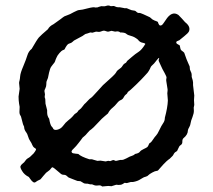

<svg xmlns="http://www.w3.org/2000/svg" viewBox="-20 -656 769 692"><path d="M584 -334 579.1 -365.2V-369.6Q579.1 -372.1 580.1 -375.5Q581.1 -378.9 573.2 -393.1Q564.9 -407.2 559.1 -420.9Q553.2 -434.6 551.8 -437Q551.8 -440.4 553.7 -446.3Q554.2 -447.8 551.8 -446.8Q545.9 -440.9 540.5 -433.6Q535.2 -426.3 529.8 -421.9Q523.9 -417 522.5 -412.6Q521 -408.2 516.6 -400.9Q512.2 -393.6 508.8 -390.6Q505.9 -387.7 499 -379.9Q492.2 -372.1 469.7 -350.1Q446.8 -328.1 444.3 -327.1Q441.9 -326.2 440.4 -323.7Q439 -321.3 438 -319.3Q437 -317.4 433.1 -314.9Q429.2 -312 425.8 -305.2Q422.4 -298.3 415.5 -295.4Q408.7 -293 401.4 -283.7Q394 -274.4 386.2 -268.1Q375 -259.3 369.1 -247.1Q365.2 -243.2 356.9 -236.8Q348.6 -230.5 333.5 -213.9Q313.5 -192.4 309.1 -189.9Q304.2 -187.5 295.9 -177.7Q288.1 -168 282.7 -164.1Q277.3 -160.2 275.4 -156.7Q272.9 -152.8 272 -151.9Q271 -151.4 263.2 -140.6Q253.9 -128.4 246.6 -121.6Q239.3 -115.2 237.8 -110.8Q237.8 -103 248 -103Q250 -102.1 253.4 -102.1L262.2 -101.1Q271.5 -91.8 301.8 -82H309.6Q313 -82 314 -81.1L331.1 -76.2L341.8 -77.1L360.8 -74.2L369.1 -76.2H371.6L377 -75.2Q388.2 -80.6 391.6 -78.6Q394.5 -76.2 397.5 -76.2Q400.4 -76.2 406.7 -78.1Q413.1 -80.1 418.5 -79.6Q423.8 -79.1 435.1 -85Q445.3 -90.8 448.2 -91.8Q451.2 -92.8 454.1 -93.8Q457 -94.7 460 -96.2Q462.9 -97.2 466.8 -101.1Q480 -103.5 483.9 -108.9Q487.8 -114.3 497.6 -118.7Q506.8 -123 510.3 -125.5Q513.7 -127.9 518.1 -139.2Q522.9 -141.6 526.4 -146L532.7 -154.8Q537.6 -162.6 542.5 -167.5Q547.4 -172.4 554.2 -187Q562 -203.6 567.9 -211.9Q574.2 -220.2 574.2 -231.9Q584 -268.1 585 -293.9L583 -319.8L584 -329.6ZM323.2 -628.9Q333 -628.9 335 -630.9L345.2 -633.8Q347.2 -633.8 352.1 -633.3Q357.9 -632.8 364.7 -635.3Q371.6 -637.7 378.9 -633.8H382.8Q383.8 -633.8 386.7 -634.3Q389.6 -634.8 390.6 -634.3Q392.1 -633.8 393.6 -633.3Q395 -632.8 397 -631.8Q400.9 -629.9 405.3 -629.9H411.1L426.8 -627Q427.7 -626 430.7 -626.5Q433.6 -627 436.5 -626.5Q439 -626 444.8 -623Q455.1 -618.2 460.9 -618.2Q466.8 -618.2 470.7 -614.3Q476.6 -608.4 481 -609.4Q485.4 -609.9 497.1 -604.5Q508.8 -598.6 515.1 -596.2Q521 -594.2 524.9 -589.8Q528.8 -585.4 537.1 -582Q545.9 -579.1 548.8 -577.1Q548.8 -576.2 551.3 -570.3Q553.7 -564.5 557.6 -564Q561.5 -564 564.5 -566.4Q566.9 -568.8 569.3 -572.3Q574.2 -579.1 576.7 -583Q599.1 -618.7 623 -602.1Q627.9 -597.7 635.7 -588.9Q643.6 -580.1 647 -576.2Q668 -560.1 661.1 -543Q657.7 -536.1 644 -525.4Q629.9 -514.2 628.4 -512.7Q627 -510.7 623.5 -509.8Q620.1 -508.8 617.7 -507.3Q615.2 -505.9 615.2 -502.9Q615.2 -500 618.2 -498Q621.1 -496.1 624 -494.6Q627 -493.2 627.9 -492.2Q628.9 -489.3 629.9 -482.4Q630.9 -475.6 636.7 -472.2Q642.1 -468.3 644 -465.8Q653.3 -438.5 658.2 -428.7Q663.1 -418.9 663.6 -416.5Q664.1 -414.1 664.1 -410.6Q664.1 -407.2 664.6 -405.3Q665 -403.3 667 -399.4Q670.9 -392.6 670.9 -386.2V-378.9Q675.8 -364.3 675.8 -358.9V-349.1L680.2 -312L679.2 -294.9L680.2 -277.8L678.2 -268.1Q678.2 -267.1 678.7 -257.8Q679.2 -248.5 673.8 -234.4Q668 -220.2 667 -212.4Q666 -204.6 662.6 -198.7Q657.2 -189.5 657.2 -186Q657.2 -170.9 641.6 -158.2Q637.2 -154.8 637.2 -146.5Q637.7 -138.2 632.8 -134.3Q627.9 -130.9 626.5 -128.9Q625 -127 622.6 -121.1Q620.1 -115.2 618.2 -111.8Q609.9 -107.4 606.9 -102.1Q604 -96.2 602.1 -94.2L591.8 -84Q590.8 -83 586.4 -80.1Q582 -77.1 568.4 -63Q555.2 -48.8 553.2 -45.9Q549.3 -40 544.4 -40Q539.6 -40 528.8 -34.2Q518.1 -28.3 515.1 -24.9Q512.2 -21 504.9 -19Q497.6 -17.6 486.8 -10.3Q476.1 -2.9 459 0H451.2L437 3.9L429.2 2.9Q426.8 3.9 422.9 6.8Q415.5 12.2 398.9 9.8Q382.8 15.1 381.8 15.1L370.1 14.2L348.1 16.1Q343.3 11.2 335.4 12.2Q327.1 13.2 325.2 12.7Q323.2 12.2 320.3 11.7Q317.4 10.7 315.4 9.8Q313 8.8 311.5 8.3Q310.1 7.8 307.6 8.3Q304.7 8.8 300.8 7.3Q296.9 5.9 294.9 5.9H289.6Q286.1 5.9 283.2 4.9L270 -2.9L258.8 -3.9Q257.8 -3.9 246.1 -8.8Q234.4 -13.7 231.4 -14.6Q226.6 -15.6 221.7 -21Q216.8 -25.9 210.9 -25.9Q206.1 -25.9 203.1 -27.3Q200.2 -28.3 196.3 -32.2Q171.4 -54.2 168.5 -53.2Q166 -52.2 163.1 -47.9Q160.2 -43.5 153.8 -39.1Q147.9 -35.2 146 -33.2L136.2 -22Q133.8 -19 130.9 -15.6Q127.9 -12.2 126.5 -10.3Q125 -8.8 120.1 -6.8Q115.2 -4.9 107.9 0.5Q100.6 5.9 88.9 -11.2Q85 -17.1 84 -18.1Q67.9 -25.9 60.1 -39.1Q52.2 -51.8 53.7 -56.6Q55.2 -61.5 61.5 -66.4Q67.9 -70.8 71.3 -76.7Q75.2 -82.5 80.1 -85.4Q85 -87.9 88.4 -90.8Q91.8 -93.8 101.1 -103Q112.3 -117.2 109.4 -119.6Q106 -122.1 102.5 -124.5Q99.1 -127 96.2 -133.8Q93.8 -140.6 88.9 -147.5Q84 -154.3 81.1 -164.6Q78.1 -174.8 74.7 -178.7Q66.9 -188.5 66.9 -199.2Q63 -207 63 -208L56.2 -233.9Q56.2 -235.8 52.7 -241.2Q49.3 -246.6 50.3 -257.8Q50.8 -268.6 50.8 -271L48.8 -282.2Q46.9 -294.4 46.9 -308.1L50.8 -335.9L48.8 -356.9Q48.8 -360.4 50.3 -365.2Q51.8 -370.1 52.7 -381.8Q53.7 -393.6 64 -417.5Q74.2 -441.9 78.6 -456.5Q83 -471.2 94.2 -480Q113.3 -513.2 120.1 -521Q127 -528.8 152.8 -550.8Q158.2 -561.5 172.9 -568.8Q196.3 -585.9 198.2 -586.9Q202.1 -589.4 206.5 -593.3Q210.4 -597.2 221.2 -600.6Q231.9 -604 246.1 -612.3Q260.3 -620.1 267.6 -620.1Q274.4 -620.1 296.4 -626Q318.4 -631.8 323.2 -628.9ZM147.9 -362.8Q147 -360.4 147 -352.5Q147 -344.7 143.6 -337.9Q140.1 -331.1 140.1 -328.1L142.1 -315.9L141.1 -308.1Q141.1 -302.7 143.1 -299.8L144 -282.2L149.9 -258.8V-251Q149.9 -237.8 157.2 -228Q161.1 -205.1 166.5 -199.7Q171.9 -194.3 171.9 -191.9Q175.8 -186 186.5 -188.5Q199.2 -191.4 207.5 -202.6Q215.8 -214.4 226.6 -222.7Q237.3 -231 241.7 -236.3Q246.1 -241.2 247.6 -243.2Q249 -245.1 252.4 -247.1Q257.8 -250 260.7 -254.4Q261.7 -257.8 267.1 -261.2Q272 -264.6 276.9 -271.5Q282.2 -278.8 284.2 -280.8Q286.1 -282.2 289.1 -285.2Q293.9 -289.6 298.3 -294.9Q303.2 -300.3 307.1 -302.7Q311 -305.2 314.9 -309.6Q318.8 -314 332 -328.1Q345.2 -342.3 351.1 -349.1Q394.5 -387.2 397.9 -394Q401.4 -401.4 408.2 -405.8Q417.5 -411.6 421.4 -418.5Q425.3 -424.8 428.7 -426.8Q432.1 -428.7 433.6 -429.7Q435.1 -430.7 436.5 -433.6Q438 -436 439 -437Q439.9 -438 441.4 -439Q442.9 -439.9 455.1 -450.7Q467.3 -461.4 479 -468.8Q490.7 -476.1 502.9 -496.1Q504.9 -498 502 -499.5Q499 -501 493.7 -502Q483.4 -503.9 477.1 -513.2Q464.8 -523.4 452.6 -526.4Q440.4 -529.3 435.1 -534.2Q430.2 -539.1 413.1 -539.1Q409.2 -543 402.8 -543L395 -542L381.8 -544.9L371.1 -542Q368.2 -541 361.3 -543.9Q354.5 -546.9 347.7 -543.9Q340.3 -541 336.9 -541L326.2 -542L313 -538.1L305.7 -539.1L294.4 -535.2Q287.1 -534.2 283.7 -530.8Q280.3 -527.3 264.6 -519.5Q249 -511.7 246.6 -509.8Q244.1 -507.8 241.7 -505.4Q237.3 -501 231 -499.5Q224.6 -498 220.2 -491.2Q215.8 -484.9 214.4 -481.4Q212.9 -478 211.4 -477.1Q210 -476.1 206.1 -475.1Q202.1 -473.6 194.3 -464.8Q186.5 -456.1 183.1 -447.3Q179.2 -438.5 178.7 -435.5Q178.2 -432.1 170.4 -423.3Q162.6 -414.6 160.2 -406.2Q157.2 -397.9 152.8 -375Z"/></svg>

Font: AntiqueNobleRegular
Style: Regular
Weight: 400
Version: Version 0.1